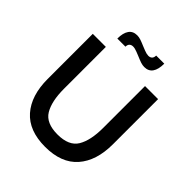

<svg xmlns="http://www.w3.org/2000/svg" viewBox="-243 -1041 1206 1206"><g transform="rotate(45 360.0 -438.5)"><path d="M70 -299V-700H186V-329Q186 -217 222.5 -156.5Q259 -96 360 -96Q461 -96 497.5 -156.5Q534 -217 534 -329V-700H650V-299Q650 -152 577 -69Q504 14 360 14Q216 14 143 -69Q70 -152 70 -299ZM369 -804Q364 -806 342.5 -814.5Q321 -823 306 -823Q290 -823 281 -814Q272 -805 272 -788H200Q200 -838 218.5 -864.5Q237 -891 274 -891Q290 -891 306.5 -885.5Q323 -880 351 -868Q356 -866 377.5 -857.5Q399 -849 414 -849Q430 -849 439 -858Q448 -867 448 -885H520Q520 -834 501.5 -807.5Q483 -781 446 -781Q430 -781 413.5 -786.5Q397 -792 369 -804Z"/></g></svg>

Font: Cabin SemiBold
Style: Regular
Weight: 600
Designer: Pablo Impallari
Foundry: Pablo Impallari. http://www.impallari.com Igino Marini. http://www.ikern.com
Version: Version 2.200